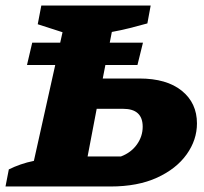

<svg xmlns="http://www.w3.org/2000/svg" viewBox="-55 -677 739 697"><path d="M-35 0 -23 -62Q-3 -72 20 -80Q43 -88 68 -93L172 -560L82 -589L95 -657H492L480 -592Q448 -583 416 -575Q384 -567 351 -561L318 -392H451Q550 -392 605 -347.5Q660 -303 660 -229Q660 -169 622.5 -116.5Q585 -64 515 -32Q445 0 346 0ZM263 -109H384Q421 -123 442 -152.5Q463 -182 463 -217Q463 -282 392 -282H296ZM62 -522.2H464L444 -441.1H43Z"/></svg>

Font: Piazzolla ExtraBold
Style: Italic
Weight: 800
Italic angle: -11.3°
Designer: Juan Pablo del Peral
Foundry: Huerta Tipografica
Version: Version 1.330